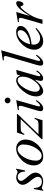

<svg xmlns="http://www.w3.org/2000/svg" viewBox="1213 -1957 747 3231"><g transform="rotate(-90 1586.5 -341.5)"><path d="M363.8 -442.4 333 -292.5H315.4Q309.1 -417.5 224.1 -417.5Q195.3 -417.5 176.5 -401.1Q157.7 -384.8 157.7 -359.9Q157.7 -334.5 193.8 -291Q227.5 -250.5 261.2 -210Q297.4 -159.2 297.4 -117.2Q297.4 -62.5 252.9 -25.4Q208.5 11.7 146 11.7Q115.7 11.7 83.7 0.5Q51.8 -10.7 43.5 -10.7Q15.1 -10.7 8.8 11.7H-8.8L21 -146H38.6Q39.6 -10.7 142.6 -10.7Q226.1 -10.7 226.1 -83.5Q226.1 -121.1 159.2 -200Q92.3 -278.8 92.3 -330.1Q92.3 -384.3 135.7 -416Q171.9 -442.4 218.3 -442.4Q241.7 -442.4 269.3 -430.9Q296.9 -419.4 308.6 -419.4Q331.1 -419.4 345.2 -442.4Z M853.5 -287.6Q853.5 -173.8 767.6 -82Q679.7 11.7 564.9 11.7Q496.1 11.7 456.1 -35.2Q418.5 -78.6 418.5 -145Q418.5 -258.8 510.3 -351.6Q599.6 -442.4 703.1 -442.4Q770 -442.4 811.8 -397.9Q853.5 -353.5 853.5 -287.6ZM770.5 -323.2Q770.5 -367.2 748.5 -392.3Q726.6 -417.5 691.9 -417.5Q622.1 -417.5 560.3 -318.4Q498.5 -219.2 498.5 -109.9Q498.5 -68.4 518.1 -42.5Q540 -13.7 581.1 -13.7Q647.5 -13.7 708.5 -109.4Q770.5 -207.5 770.5 -323.2Z M1282.2 -418.5 943.4 -67.4H1100.1Q1147.5 -67.4 1162.6 -75.7Q1182.6 -86.4 1203.1 -132.8H1220.7L1178.2 0H859.9V-14.6L1197.3 -366.7H1050.3Q1004.4 -366.7 988.3 -356.9Q970.2 -346.7 948.2 -306.2H931.2L971.2 -430.2H1282.2Z M1560.1 -587.9Q1560.1 -567.4 1546.4 -553Q1532.7 -538.6 1512.2 -538.6Q1491.7 -538.6 1477.3 -553Q1462.9 -567.4 1462.9 -587.9Q1462.9 -608.4 1477.3 -622.1Q1491.7 -635.7 1512.2 -635.7Q1532.7 -635.7 1546.4 -622.1Q1560.1 -608.4 1560.1 -587.9ZM1518.1 -100.1Q1446.8 11.7 1376.5 11.7Q1331.1 11.7 1331.1 -32.7Q1331.1 -52.7 1344.7 -98.1L1410.2 -319.3Q1421.9 -358.4 1421.9 -374Q1421.9 -401.4 1393.6 -401.4Q1378.9 -401.4 1349.6 -396.5V-414.6L1518.1 -442.4L1419.9 -98.1Q1412.1 -71.3 1412.1 -58.6Q1412.1 -41.5 1426.3 -41.5Q1438 -41.5 1461.2 -63.2Q1484.4 -85 1501.5 -110.8Z M2026.4 -442.4 1939 -137.7Q1918.9 -67.4 1918.9 -56.6Q1918.9 -36.6 1934.1 -36.6Q1956.5 -36.6 2000.5 -104L2017.1 -93.3Q1991.2 -50.3 1955.1 -20.5Q1916.5 11.7 1885.3 11.7Q1840.3 11.7 1840.3 -29.8Q1840.3 -49.8 1861.3 -127.9Q1750.5 11.7 1668.9 11.7Q1629.9 11.7 1605 -19.3Q1580.1 -50.3 1580.1 -101.1Q1580.1 -218.8 1674.3 -332Q1765.6 -442.4 1851.6 -442.4Q1911.6 -442.4 1931.2 -374L1949.7 -430.2ZM1912.1 -336.9Q1912.1 -417.5 1851.6 -417.5Q1792 -417.5 1725.1 -313.7Q1658.2 -210 1658.2 -118.2Q1658.2 -84 1676.3 -63.5Q1691.9 -45.4 1712.9 -45.4Q1773.4 -45.4 1840.8 -138.2Q1912.1 -235.8 1912.1 -336.9Z M2355.5 -695.3 2184.1 -98.1Q2176.3 -71.3 2176.3 -58.6Q2176.3 -41.5 2190.9 -41.5Q2202.6 -41.5 2225.8 -63.2Q2249 -85 2266.1 -110.8L2282.2 -100.1Q2210.9 11.7 2140.6 11.7Q2097.7 11.7 2097.7 -31.7Q2097.7 -55.2 2109.9 -98.1L2247.6 -572.3Q2260.3 -615.7 2260.3 -624.5Q2260.3 -652.3 2220.7 -652.3Q2205.6 -652.3 2188 -649.4V-667.5Z M2765.1 -371.1Q2765.1 -301.3 2678.7 -249Q2592.3 -196.8 2454.1 -183.6Q2451.2 -161.6 2451.2 -144.5Q2451.2 -96.2 2482.9 -67.4Q2513.2 -39.6 2561 -39.6Q2594.2 -39.6 2624.5 -53.7Q2660.2 -70.3 2719.7 -117.2L2731.4 -103Q2609.4 11.7 2510.3 11.7Q2435.5 11.7 2397 -39.1Q2365.7 -79.1 2365.7 -134.8Q2365.7 -248.5 2459 -345.5Q2552.2 -442.4 2661.1 -442.4Q2709 -442.4 2737.1 -423.6Q2765.1 -404.8 2765.1 -371.1ZM2694.8 -371.1Q2694.8 -418.5 2644.5 -418.5Q2589.4 -418.5 2534.2 -358.9Q2477.1 -296.9 2458 -209Q2551.3 -215.8 2620.6 -260.3Q2694.8 -308.1 2694.8 -371.1Z M3182.6 -405.8Q3182.6 -379.9 3170.9 -354.5Q3156.7 -321.3 3132.3 -321.3Q3109.4 -321.3 3104.5 -344.5Q3099.6 -367.7 3088.9 -367.7Q3072.3 -367.7 3043 -334Q2903.8 -174.3 2872.6 0H2799.3L2891.1 -319.3Q2901.9 -357.4 2901.9 -371.1Q2901.9 -399.4 2865.7 -399.4Q2851.1 -399.4 2831.1 -395.5V-413.6L3000.5 -442.4L2931.2 -210Q3067.9 -442.4 3149.9 -442.4Q3182.6 -442.4 3182.6 -405.8Z"/></g></svg>

Font: Dai Banna SIL Light
Style: Oblique
Weight: 400
Italic angle: -11°
Designer: Victor Gaultney
Foundry: SIL International
Version: Version 2.000